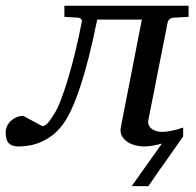

<svg xmlns="http://www.w3.org/2000/svg" viewBox="-79 -502 687 674"><path d="M529.8 -439.9Q521 -439 515.9 -434.3Q510.7 -429.7 509.8 -424.8L441.9 -81.1Q439.9 -70.8 443.4 -62.7Q446.8 -54.7 453.9 -49.6Q460.9 -44.4 470.5 -41.7Q480 -39.1 490.2 -39.1Q501.5 -39.1 514.4 -41.3Q527.3 -43.5 538.6 -46.4Q551.3 -49.8 564 -54.2V-22.9Q529.8 25.9 502.9 64Q491.2 80.6 480.2 95.9Q469.2 111.3 460.9 124Q451.2 138.7 441.9 151.4Q441.9 151.9 432.9 151.6Q423.8 151.4 412.6 151.4H383.3L489.3 2Q473.6 6.3 457.3 9.3Q440.9 12.2 426.8 12.2Q412.6 12.2 396.7 8.3Q380.9 4.4 368.4 -3.9Q356 -12.2 348.9 -24.9Q341.8 -37.6 345.2 -55.2L418.9 -433.1H262.2Q233.4 -289.6 202.1 -196Q170.9 -102.5 140.1 -63Q121.1 -38.1 99.6 -23.2Q78.1 -8.3 57.4 -0.5Q36.6 7.3 17.8 9.8Q-1 12.2 -15.1 12.2Q-35.6 12.2 -47.4 1.5Q-59.1 -9.3 -59.1 -38.1Q-59.1 -48.8 -54.4 -59.1Q-49.8 -69.3 -41.3 -77.4Q-32.7 -85.4 -21.5 -90.3Q-10.3 -95.2 2.9 -95.2L69.8 -59.1Q75.2 -59.1 80.8 -63.2Q86.4 -67.4 91.6 -73.5Q96.7 -79.6 101.3 -86.9Q106 -94.2 109.9 -100.1Q122.1 -117.7 135.3 -152.6Q148.4 -187.5 161.6 -231.7Q174.8 -275.9 186.8 -326.2Q198.7 -376.5 208 -424.8Q209.5 -429.7 206.3 -434.3Q203.1 -439 194.8 -439.9L147 -442.9V-481.9H583V-442.9Z"/></svg>

Font: Charis SIL CyrE
Style: Italic
Weight: 400
Italic angle: -11°
Foundry: SIL International
Version: Version 5.000